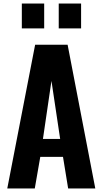

<svg xmlns="http://www.w3.org/2000/svg" viewBox="-20 -1062 578 1082"><path d="M21 0 178 -810H361L517 0H364L335 -178H207L176 0ZM222 -279H319L270 -606ZM311 -902V-1042H437V-902ZM103 -902V-1042H229V-902Z"/></svg>

Font: Oswald SemiBold
Style: Regular
Weight: 600
Designer: Vernon Adams
Foundry: Vernon Adams
Version: Version 4.103;gftools[0.9.33.dev8+g029e19f]